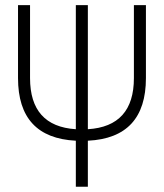

<svg xmlns="http://www.w3.org/2000/svg" viewBox="-20 -713 626 733"><path d="M269.5 -219.7V-693.4H315.4V-219.7Q491.2 -230.5 491.2 -415V-693.4H537.1V-415Q537.1 -186.5 315.4 -175.8V0H269.5V-175.8Q48.8 -187 48.8 -415V-693.4H94.7V-415Q94.7 -231 269.5 -219.7Z"/></svg>

Font: Cascadia Code NF ExtraLight
Style: Regular
Weight: 200
Monospace: yes
Designer: Aaron Bell
Foundry: Saja Typeworks
Version: Version 2404.023; ttfautohint (v1.8.4)